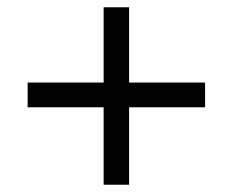

<svg xmlns="http://www.w3.org/2000/svg" viewBox="-20 -548 640 528"><path d="M265 -40V-253H56V-321H265V-528H335V-321H544V-253H335V-40Z"/></svg>

Font: Nunito Sans 12pt ExtraLight 12pt Medium
Style: Regular
Weight: 500
Version: Version 3.101;gftools[0.9.27]